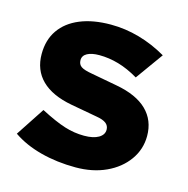

<svg xmlns="http://www.w3.org/2000/svg" viewBox="-85 -606 681 697"><g transform="rotate(15 255.5 -257.0)"><path d="M258 10Q188 10 127 -6Q66 -22 21 -53L92 -161Q148 -132 184.5 -120.5Q221 -109 258 -109Q293 -109 312.5 -120.5Q332 -132 332 -151Q332 -166 320.5 -175Q309 -184 284 -188L185 -206Q110 -220 71.5 -258Q33 -296 33 -356Q33 -409 59 -446.5Q85 -484 133.5 -504Q182 -524 249 -524Q303 -524 356 -509Q409 -494 459 -465L385 -362Q346 -385 309.5 -395.5Q273 -406 237 -406Q208 -406 191.5 -397Q175 -388 175 -371Q175 -355 186.5 -347Q198 -339 228 -334L325 -316Q402 -302 441 -264Q480 -226 480 -167Q480 -117 451 -76.5Q422 -36 372 -13Q322 10 258 10Z"/></g></svg>

Font: Red Hat Text VF
Style: Regular
Weight: 400
Designer: Pentagram, MCKL
Foundry: Pentagram, MCKL
Version: Version 1.023